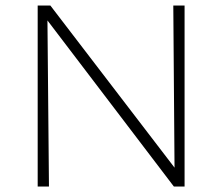

<svg xmlns="http://www.w3.org/2000/svg" viewBox="-20 -678 805 698"><path d="M117 0V-658H152L158 0ZM632 0H612L134 -628V-658H163L631 -47ZM651 -658V0H615L610 -658Z"/></svg>

Font: Ysabeau SC ExtraLight
Style: Regular
Weight: 250
Designer: Christian Thalmann (Catharsis Fonts)
Version: Version 2.001;gftools[0.9.30]; featfreeze: smcp